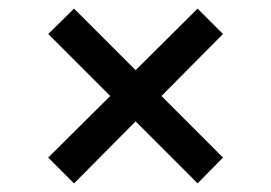

<svg xmlns="http://www.w3.org/2000/svg" viewBox="-20 -519 630 446"><path d="M439 -499 295 -356 152 -499 92 -440 236 -296 92 -153 152 -93 295 -237 439 -93 498 -153 355 -296 498 -440Z"/></svg>

Font: UULA Sans Medium
Style: Regular
Weight: 500
Designer: Mohamed Gaber, Laura Garcia Mut
Foundry: Kief Type Foundry
Version: Version 3.006;hotconv 1.0.109;makeotfexe 2.5.65596